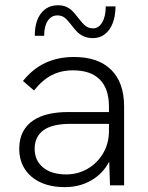

<svg xmlns="http://www.w3.org/2000/svg" viewBox="-20 -722 576 748"><path d="M405.5 -92.5Q381 -45.5 335.5 -19.2Q290 7 232.5 7Q178 7 138 -11.5Q98 -30 76.5 -63.8Q55 -97.5 55 -142.5Q55 -181 69.5 -208.5Q84 -236 110.5 -253.5Q159 -285.5 246.5 -285.5H404.5V-307Q404.5 -376 369 -412Q333.5 -448 264.5 -448Q218.5 -448 182 -429.5Q145.5 -411 112.5 -369.5L69.5 -406.5Q108 -454.5 157.2 -477.2Q206.5 -500 268.5 -500Q362.5 -500 413 -450.2Q463.5 -400.5 463.5 -307V0H408.5ZM238 -42.5Q283 -42.5 321.2 -64.5Q359.5 -86.5 382 -125.2Q404.5 -164 404.5 -211.5V-239.5H254.5Q184 -239.5 149 -214.5Q115 -189 115 -142.5Q115 -96.5 148 -69.5Q181 -42.5 238 -42.5ZM258.5 -624Q244 -643 232.5 -652.5Q221 -662 204 -662Q180 -662 166 -641Q152 -620 152 -582.5H115.5Q115.5 -638.5 139.8 -670Q164 -701.5 206.5 -701.5Q225.5 -701.5 239.5 -694.8Q253.5 -688 263 -678.2Q272.5 -668.5 285 -652Q300.5 -631.5 312.8 -621.5Q325 -611.5 343 -611.5Q364.5 -611.5 378.2 -635Q392 -658.5 392 -697H430Q430 -659.5 419 -631.5Q408 -603.5 388.2 -588.5Q368.5 -573.5 342.5 -573.5Q321.5 -573.5 306.2 -580.5Q291 -587.5 281 -597.5Q271 -607.5 258.5 -624Z"/></svg>

Font: HK Grotesk Light
Style: Regular
Weight: 300
Designer: Alfredo Marco Pradil
Foundry: Hanken Design Co.
Version: Version 3.001